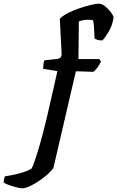

<svg xmlns="http://www.w3.org/2000/svg" viewBox="-192 -820 635 1040"><path d="M-72 200Q-79 200 -93.5 197Q-108 194 -124 189Q-140 184 -153.5 178.5Q-167 173 -172 168Q-172 159 -169.5 148Q-167 137 -165 135Q-128 130 -88 119.5Q-48 109 -21 93Q-15 82 -8 63Q-1 44 7 18.5Q15 -7 24 -38Q33 -69 42 -104Q51 -139 60 -176Q77 -251 91 -311Q105 -371 119 -435L42 -447Q42 -462 44 -475Q46 -488 48 -493L119 -501Q130 -503 135 -507.5Q140 -512 142 -524L132 -718Q148 -735 177.5 -750Q207 -765 240 -776Q273 -787 300.5 -793.5Q328 -800 342 -800Q360 -800 378.5 -785Q397 -770 409.5 -752.5Q422 -735 423 -726Q418 -686 399.5 -653.5Q381 -621 363 -601Q345 -601 334.5 -604.5Q324 -608 320 -612Q320 -620 319 -639.5Q318 -659 316.5 -679.5Q315 -700 312 -710Q306 -712 298.5 -712.5Q291 -713 284 -713Q270 -713 258 -710.5Q246 -708 235 -704L233 -500H346L355 -487Q348 -471 335.5 -454Q323 -437 314 -431L219 -434L98 87Q93 98 73.5 117Q54 136 27.5 154.5Q1 173 -26 186.5Q-53 200 -72 200Z"/></svg>

Font: Texturina 12pt
Style: Bold Italic
Weight: 700
Italic angle: -11°
Designer: Guillermo Torres Carreño
Foundry: Omnibus-Type
Version: Version 1.002